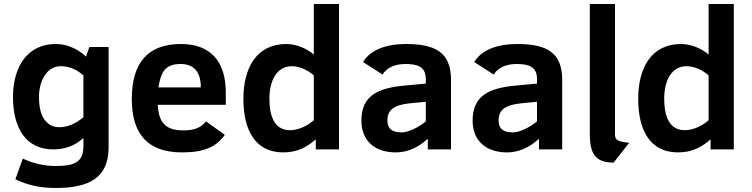

<svg xmlns="http://www.w3.org/2000/svg" viewBox="-20 -747 3760 960"><path d="M261 -527C215 -527 175.8 -516 143.5 -494C79.9 -450.7 45 -367.3 45 -261C45 -111.7 106.3 0 246 0C305.3 0 355.7 -19 397 -57V-15C397 66.4 348.2 83 258 83C202 83 147.3 70.7 94 46L57 149C114.3 178.3 181.3 193 258 193C423.4 193 523 143.5 523 -10V-512H427L410 -464C378.5 -495.5 321 -527 261 -527ZM284 -416C324.7 -416 362.3 -400.7 397 -370V-161C357.7 -127.7 317.3 -111 276 -111C246 -111 221.7 -123.3 203 -148C184.3 -172.7 175 -211 175 -263C175 -340.7 212.7 -416 284 -416Z M885 -527C721 -527 639 -435.3 639 -252C639 -77.5 718 15 890 15C999 15 1060.2 -10.8 1104 -73L1010 -140C984.1 -107.9 950.7 -95 896 -95C807.1 -95 772.9 -135.6 769 -223H1109V-285C1109 -437.4 1034.6 -527 885 -527ZM984 -310H772C784 -382.1 802.9 -427 882 -427C950 -427 984 -388 984 -310Z M1412 -527C1263.3 -527 1197 -408.8 1197 -252C1197 -100.6 1253.4 15 1396 15C1469.5 15 1516.8 -13.8 1559 -50V0H1675V-727H1549V-474C1520.1 -500.6 1464.9 -527 1412 -527ZM1430 -96C1350.7 -96 1327 -168.6 1327 -254C1327 -339.1 1360.8 -416 1439 -416C1482.9 -416 1525.1 -391.5 1549 -370V-146C1523.1 -122.3 1476.5 -96 1430 -96Z M2009 -527C1910.1 -527 1831.3 -497 1795 -437L1893 -374C1912 -407.9 1953.6 -427 2007 -427C2069.5 -427 2109 -412.6 2109 -352V-329L2001 -319C1876.1 -306.8 1787 -273.5 1787 -144C1787 -43.5 1853.7 15 1959 15C2015.7 15 2069 -7.7 2119 -53V0H2235V-348C2235 -486.2 2155.6 -527 2009 -527ZM1917 -146C1917 -211.8 1973.7 -225.7 2045 -232L2109 -238V-140C2087.7 -122.7 2066 -109.2 2044 -99.5C2022 -89.8 2003.3 -85 1988 -85C1943.8 -85 1917 -100.5 1917 -146Z M2565 -527C2466.1 -527 2387.3 -497 2351 -437L2449 -374C2468 -407.9 2509.6 -427 2563 -427C2625.5 -427 2665 -412.6 2665 -352V-329L2557 -319C2432.1 -306.8 2343 -273.5 2343 -144C2343 -43.5 2409.7 15 2515 15C2571.7 15 2625 -7.7 2675 -53V0H2791V-348C2791 -486.2 2711.6 -527 2565 -527ZM2473 -146C2473 -211.8 2529.7 -225.7 2601 -232L2665 -238V-140C2643.7 -122.7 2622 -109.2 2600 -99.5C2578 -89.8 2559.3 -85 2544 -85C2499.8 -85 2473 -100.5 2473 -146Z M2929 -75C2929.9 22.7 2957.1 65.7 3048 66L3126 -33C3069 -39 3055 -46 3055 -75V-727H2929Z M3386 -527C3237.3 -527 3171 -408.8 3171 -252C3171 -100.6 3227.4 15 3370 15C3443.5 15 3490.8 -13.8 3533 -50V0H3649V-727H3523V-474C3494.1 -500.6 3438.9 -527 3386 -527ZM3404 -96C3324.7 -96 3301 -168.6 3301 -254C3301 -339.1 3334.8 -416 3413 -416C3456.9 -416 3499.1 -391.5 3523 -370V-146C3497.1 -122.3 3450.5 -96 3404 -96Z"/></svg>

Font: Fog Sans
Style: Bold
Weight: 700
Foundry: Intel Corporation
Version: Version 1.00